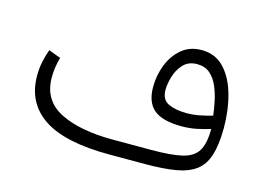

<svg xmlns="http://www.w3.org/2000/svg" viewBox="-72 -608 1013 737"><g transform="rotate(15 435.0 -239.5)"><path d="M761.2 -195.8Q735.8 -188 708 -182.1Q680.2 -176.3 648.4 -176.3Q572.3 -176.3 538.1 -204.6Q503.9 -232.9 503.9 -294.4Q503.9 -338.9 520 -381.3Q536.1 -423.8 568.4 -451.4Q600.6 -479 648.4 -479Q702.6 -479 737.8 -441.9Q772.9 -404.8 790 -343.5Q807.1 -282.2 807.1 -210.4Q806.6 -144 793.2 -102.3Q779.8 -60.5 750 -38.6Q720.2 -16.6 671.1 -8.3Q622.1 0 550.3 0H408.7Q231.9 0 147.2 -56.4Q62.5 -112.8 62.5 -221.7Q62.5 -249 67.9 -275.6Q73.2 -302.2 82.5 -327.1L130.4 -309.1Q118.7 -269.5 118.7 -229Q118.7 -138.2 196.8 -98.4Q274.9 -58.6 406.7 -58.6H560.5Q638.2 -58.6 681.9 -68.8Q725.6 -79.1 743.4 -108.6Q761.2 -138.2 761.2 -195.8ZM755.4 -247.1Q752.4 -272 746.3 -302Q740.2 -332 728.5 -359.6Q716.8 -387.2 696.8 -404.8Q676.8 -422.4 645.5 -422.4Q610.4 -422.4 590.1 -400.1Q569.8 -377.9 561.3 -348.1Q552.7 -318.4 552.7 -296.4Q552.7 -256.3 581.8 -243.2Q610.8 -230 653.8 -230Q679.7 -230 705.6 -235.1Q731.4 -240.2 755.4 -247.1Z"/></g></svg>

Font: Vazir Thin FD-WOL-UI
Style: Thin-FD-WOL-UI
Weight: 100
Designer: Saber Rastikerdar
Foundry: Saber Rastikerdar
Version: Version 30.1.0